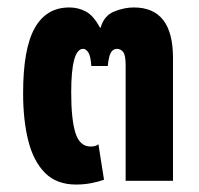

<svg xmlns="http://www.w3.org/2000/svg" viewBox="-20 -485 533 515"><path d="M225 -308Q223 -336 216.5 -345Q210 -354 203 -354Q171 -354 171 -237Q171 -164 182.5 -128Q194 -92 223 -92Q228 -92 233.5 -93Q239 -94 244 -98L259 -3Q246 2 226 6Q206 10 184 10Q132 10 101 -21Q70 -52 56 -107Q42 -162 42 -235Q42 -354 73 -409.5Q104 -465 166 -465Q190 -465 210.5 -454Q231 -443 248 -411H250Q259 -443 286 -454Q313 -465 339 -465Q444 -465 444 -330V0H317V-310Q317 -338 310 -346Q303 -354 294 -354Q284 -354 278 -345Q272 -336 269 -308Z"/></svg>

Font: Noto Sans Thai Cond
Style: Bold
Weight: 700
Width: 3
Designer: Monotype Design Team
Foundry: Monotype Imaging Inc.
Version: Version 2.002; ttfautohint (v1.8.4.7-5d5b)